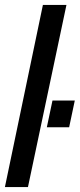

<svg xmlns="http://www.w3.org/2000/svg" viewBox="-32 -763 325 783"><path d="M-12 0 143 -743H239L82 0ZM159 -244 182 -353H273L250 -244Z"/></svg>

Font: Saira UltraCondensed
Style: Bold Italic
Weight: 700
Width: 1
Italic angle: -12°
Designer: Hector Gatti with collaboration of the Omnibus-Type team
Foundry: Omnibus-Type
Version: Version 1.101